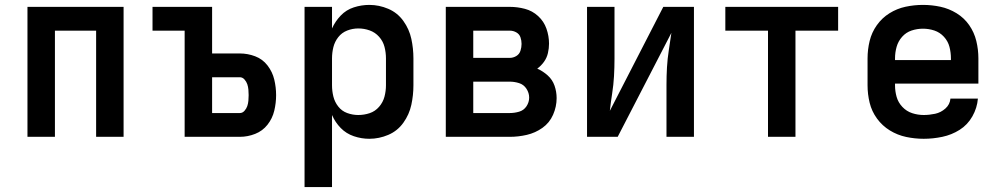

<svg xmlns="http://www.w3.org/2000/svg" viewBox="-20 -558 4072 783"><path d="M92 0H204V-433H372V0H484V-530H92Z M733 0H958Q990 0 1020.5 -12Q1051 -24 1071 -49.5Q1091 -75 1098.5 -106.5Q1106 -138 1106 -170Q1106 -202 1098.5 -233.5Q1091 -265 1071 -291Q1051 -317 1020.5 -328.5Q990 -340 958 -340H845V-530H602V-433H733ZM845 -97V-243H958Q969 -243 977 -234Q985 -225 988.5 -214.5Q992 -204 993 -192.5Q994 -181 994 -170Q994 -159 993 -147.5Q992 -136 988.5 -125.5Q985 -115 977 -106Q969 -97 958 -97Z M1222 205H1334V-89Q1347 -59 1369.5 -36Q1392 -13 1423 -2.5Q1454 8 1486 8Q1526 8 1563.5 -8Q1601 -24 1625 -57.5Q1649 -91 1657.5 -130.5Q1666 -170 1666 -210V-320Q1666 -360 1657.5 -399.5Q1649 -439 1625 -472.5Q1601 -506 1563.5 -522Q1526 -538 1486 -538Q1454 -538 1423 -528Q1392 -518 1369.5 -494.5Q1347 -471 1334 -442V-530H1222ZM1441 -89Q1418 -89 1396 -97Q1374 -105 1359.5 -123.5Q1345 -142 1339.5 -164.5Q1334 -187 1334 -210V-320Q1334 -343 1339.5 -365.5Q1345 -388 1359.5 -406.5Q1374 -425 1396 -433.5Q1418 -442 1441 -442Q1465 -442 1487.5 -434Q1510 -426 1526 -408Q1542 -390 1548 -367Q1554 -344 1554 -320V-210Q1554 -187 1548 -164Q1542 -141 1526 -122.5Q1510 -104 1487.5 -96.5Q1465 -89 1441 -89Z M1798 0H2059Q2094 0 2128.5 -8Q2163 -16 2192 -36.5Q2221 -57 2235.5 -90Q2250 -123 2250 -158Q2250 -184 2241.5 -208.5Q2233 -233 2213.5 -250.5Q2194 -268 2171 -278Q2187 -290 2198.5 -306Q2210 -322 2214.5 -341.5Q2219 -361 2219 -380Q2219 -411 2208.5 -441Q2198 -471 2174.5 -492.5Q2151 -514 2120.5 -522Q2090 -530 2059 -530H1798ZM2059 -322H1910V-433H2059Q2073 -433 2085.5 -426Q2098 -419 2102.5 -406Q2107 -393 2107 -379Q2107 -365 2102.5 -351Q2098 -337 2085.5 -329.5Q2073 -322 2059 -322ZM1910 -97V-225H2059Q2078 -225 2097 -219Q2116 -213 2127 -196Q2138 -179 2138 -160Q2138 -141 2127 -124.5Q2116 -108 2097 -102.5Q2078 -97 2059 -97Z M2374 0H2499L2718 -424Q2713 -389 2707.5 -353.5Q2702 -318 2700 -283Q2698 -248 2698 -212V0H2810V-530H2685L2467 -106Q2471 -142 2476.5 -177Q2482 -212 2484 -247.5Q2486 -283 2486 -318V-530H2374Z M3112 0H3224V-433H3398V-530H2938V-433H3112Z M3747 8Q3785 8 3823 0Q3861 -8 3893.5 -28.5Q3926 -49 3945.5 -83.5Q3965 -118 3968 -156H3856Q3854 -132 3835.5 -115.5Q3817 -99 3793.5 -94Q3770 -89 3747 -89Q3723 -89 3700 -96.5Q3677 -104 3660 -122Q3643 -140 3636.5 -163Q3630 -186 3630 -210V-217H3970V-320Q3970 -356 3961.5 -391Q3953 -426 3932.5 -455.5Q3912 -485 3881 -504Q3850 -523 3815 -530.5Q3780 -538 3744 -538Q3708 -538 3673 -530.5Q3638 -523 3607.5 -504Q3577 -485 3556 -455.5Q3535 -426 3526.5 -391Q3518 -356 3518 -320V-210Q3518 -174 3526.5 -139Q3535 -104 3556.5 -74.5Q3578 -45 3609 -26Q3640 -7 3675.5 0.5Q3711 8 3747 8ZM3858 -313H3630V-320Q3630 -344 3636.5 -367Q3643 -390 3659 -408Q3675 -426 3697.5 -433.5Q3720 -441 3744 -441Q3768 -441 3790.5 -433.5Q3813 -426 3829.5 -408Q3846 -390 3852 -367Q3858 -344 3858 -320Z"/></svg>

Font: Iosevka Sparkle Semibold
Style: Regular
Weight: 600
Designer: Belleve Invis
Foundry: Belleve Invis
Version: Version 4.5.0; ttfautohint (v1.8.3)